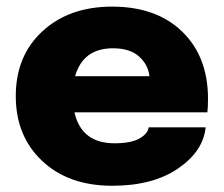

<svg xmlns="http://www.w3.org/2000/svg" viewBox="-20 -562 692 594"><path d="M616.2 -168Q608.9 -94.2 531 -40.8Q453.1 12.7 327.1 12.7Q191.9 12.7 110.4 -64.2Q28.8 -141.1 28.8 -264.6Q28.8 -389.2 111.3 -465.3Q193.8 -541.5 327.1 -541.5Q463.9 -541.5 543.7 -464.1Q623.5 -386.7 623.5 -256.3Q623.5 -230 621.6 -214.4H210.4Q231.9 -118.7 334.5 -118.7Q385.3 -118.7 411.4 -133.5Q437.5 -148.4 439.9 -168ZM329.6 -412.6Q236.8 -412.6 212.4 -326.2H442.4Q438.5 -361.8 410.2 -387.2Q381.8 -412.6 329.6 -412.6Z"/></svg>

Font: Epilogue ExtraBold
Style: Regular
Weight: 800
Designer: Tyler Finck
Foundry: Etcetera Type Co
Version: Version 2.112